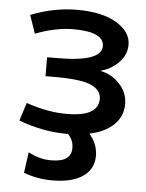

<svg xmlns="http://www.w3.org/2000/svg" viewBox="-53 -576 640 839"><g transform="rotate(5 266.5 -157.0)"><path d="M375 -276.4Q425.8 -266.6 459 -230.5Q496.1 -192.4 496.1 -141.6Q496.1 -86.9 457.5 -49.8Q418.9 -12.7 351.6 1Q388.7 43.9 388.7 95.7Q388.7 153.3 341.8 186Q294.9 218.8 207 218.8Q140.6 218.8 82 196.3L94.7 105.5Q145.5 132.8 196.3 131.8Q283.2 131.8 283.2 70.3Q283.2 35.2 258.8 10.7H252Q148.4 10.7 42 -29.3L67.4 -108.4Q165 -75.2 246.1 -76.2Q383.8 -76.2 383.8 -154.3Q383.8 -192.4 339.8 -212.4Q295.9 -232.4 182.6 -232.4H138.7V-315.4H182.6Q377 -315.4 377 -384.8Q377 -447.3 242.2 -447.3Q165 -447.3 76.2 -413.1L48.8 -493.2Q150.4 -533.2 252 -533.2Q362.3 -533.2 425.3 -495.1Q488.3 -457 488.3 -400.4Q488.3 -356.4 455.1 -322.3Q424.8 -290 375 -276.4Z"/></g></svg>

Font: Gen Shin Gothic Medium
Style: Regular
Weight: 500
Designer: [Source Han Sans]
Ryoko NISHIZUKA  (kana & ideographs); Paul D. Hunt (Latin, Greek & Cyrillic); Wenlong ZHANG  (bopomofo
Version: Version 1.002.20150607